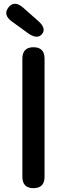

<svg xmlns="http://www.w3.org/2000/svg" viewBox="-20 -984 349 1004"><path d="M155 0Q97 0 97 -60V-677Q97 -737 155 -737Q213 -737 213 -677V-60Q213 0 155 0ZM200 -806Q175 -776 127 -810L43 -871Q-6 -906 24 -945Q55 -984 101 -944L179 -875Q224 -836 200 -806Z"/></svg>

Font: Resource Han Rounded TW Medium
Style: Regular
Weight: 500
Designer: Cyano Hao (round all glyphs); Ryoko NISHIZUKA 西塚涼子 (kana, bopomofo & ideographs); Paul D. Hunt (Latin, Greek & Cyrillic)
Foundry: Cyano Hao
Version: 0.990